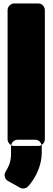

<svg xmlns="http://www.w3.org/2000/svg" viewBox="-20 -808 305 1113"><path d="M203 38H62C39 38 24 16 24 0V-750C24 -773 46 -788 62 -788H203C226 -788 240 -766 240 -750V0C240 23 219 38 203 38ZM12 188C0 208 9 231 26 241L96 280C110 288 129 286 141 274C153 262 163 248 174 232C198 193 222 140 222 75V40C222 24 208 2 185 2H81C65 2 44 17 44 40V82C44 130 31 157 12 188Z"/></svg>

Font: Asimov Print
Style: E
Weight: 500
Designer: Google
Version: Version 2.000980; 2014